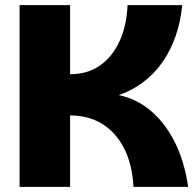

<svg xmlns="http://www.w3.org/2000/svg" viewBox="-20 -725 762 745"><path d="M56 0V-705H252V-437Q318 -437 366 -469.5Q414 -502 442.5 -562Q471 -622 475 -705H687Q681 -641 661.5 -585Q642 -529 610.5 -484Q579 -439 536 -406.5Q493 -374 441 -356Q512 -341 567.5 -293Q623 -245 659.5 -171Q696 -97 710 0H498Q493 -88 461.5 -149.5Q430 -211 377 -244Q324 -277 252 -277V0Z"/></svg>

Font: Parkinsans ExtraBold
Style: Regular
Weight: 800
Designer: Red Stone, Indian Type Foundry
Foundry: Indian Type Foundry
Version: Version 1.000